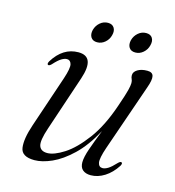

<svg xmlns="http://www.w3.org/2000/svg" viewBox="-94 -674 696 763"><g transform="rotate(15 254.0 -292.5)"><path d="M452.5 -73Q458.5 -70 452 -58.5Q431.5 -26.5 403.8 -9Q376 8.5 347 8.5Q326 8.5 314 -1.8Q302 -12 302 -33Q302 -54 314.5 -89.8Q327 -125.5 345.5 -172.5Q309 -105.5 267.5 -66Q226 -26.5 186.5 -9Q147 8.5 115.5 8.5Q62.5 8.5 57.5 -27Q52.5 -62.5 73 -123L145 -336.5Q160 -381.5 155.8 -397.2Q151.5 -413 137.5 -413Q127.5 -413 115 -405.5Q102.5 -398 84 -377.5Q75.5 -369 70.5 -371Q64.5 -374 71 -386Q111 -451 174.5 -451Q244 -451 211.5 -354L135.5 -127Q117 -72.5 123.8 -52.2Q130.5 -32 157.5 -32Q185 -32 226 -58.2Q267 -84.5 309.2 -141Q351.5 -197.5 382 -287.5Q399.5 -338 404.2 -357.5Q409 -377 409 -387Q409 -397 405.8 -403Q402.5 -409 402.5 -418Q402.5 -432 418 -441.5Q433.5 -451 458 -451Q479 -451 482.8 -436Q486.5 -421 474.5 -387.5L379 -112Q363 -65 366.5 -48Q370 -31 385 -31Q395 -31 407.5 -38.5Q420 -46 439 -66.5Q447.5 -75 452.5 -73ZM235 -508.5Q217 -508.5 209.2 -520.8Q201.5 -533 206 -551.5Q211 -570 225.2 -582.2Q239.5 -594.5 257.5 -594.5Q275.5 -594.5 283.2 -582.2Q291 -570 286 -551.5Q281.5 -533 267.2 -520.8Q253 -508.5 235 -508.5ZM392 -508.5Q374 -508.5 366.2 -520.8Q358.5 -533 363 -551.5Q368 -570 382.2 -582.2Q396.5 -594.5 414.5 -594.5Q433 -594.5 440.5 -582.2Q448 -570 443 -551.5Q438.5 -533 424.2 -520.8Q410 -508.5 392 -508.5Z"/></g></svg>

Font: Fraunces 72pt S000 Light
Style: Italic
Weight: 300
Italic angle: -16°
Version: Version 1.000; ttfautohint (v1.8.3)